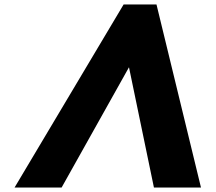

<svg xmlns="http://www.w3.org/2000/svg" viewBox="-20 -845 971 865"><path d="M685 -825H537L45.5 0H257.5L561.1 -542L673.5 0H885.5Z"/></svg>

Font: Hussar Wysoki
Style: Obl
Weight: 700
Foundry: Cannot Into Space Fonts
Version: Version 0.92